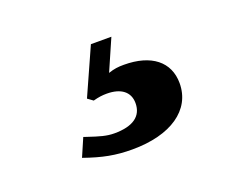

<svg xmlns="http://www.w3.org/2000/svg" viewBox="-53 -76 439 370"><g transform="rotate(-20 166.5 109.0)"><path d="M201 0H159L116 96L127 104C138 101 146 100 155 100C184 100 201 113 201 136C201 163 181 177 143 177C127 177 114 173 90 165L84 163L68 200C105 213 131 218 165 218C244 218 294 184 294 129C294 85 261 59 205 59C193 59 185 60 173 64Z"/></g></svg>

Font: STIXGeneral
Style: Bold
Weight: 700
Designer: MicroPress Inc., with final additions and corrections provided by Coen Hoffman, Elsevier (retired)
Version: Version 1.1.0